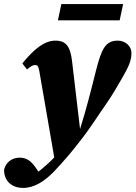

<svg xmlns="http://www.w3.org/2000/svg" viewBox="-67 -703 667 945"><path d="M-47 133C-47 192 -4 222 46 222C103 222 153 188 198 142C254 83 290 39 324 -5C382 -78 418 -139 456 -192C488 -238 515 -286 537 -324C562 -368 580 -402 580 -441C580 -480 546 -503 513 -503C453 -503 433 -465 405 -354C381 -258 357 -163 327 -68C314 -179 301 -288 288 -399C280 -469 262 -503 206 -503C154 -503 104 -466 43 -391L66 -361C80 -374 95 -383 104 -383C115 -383 122 -380 126 -356C150 -214 176 -71 200 72C176 97 150 120 122 142C92 94 69 73 30 73C-8 73 -38 95 -47 133ZM218 -603H522L539 -683H235Z"/></svg>

Font: Source Serif Pro Black
Style: Italic
Weight: 900
Italic angle: -12°
Designer: Frank Grießhammer
Foundry: Adobe Systems Incorporated
Version: Version 3.001;hotconv 1.0.111;makeotfexe 2.5.65597